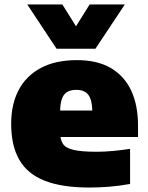

<svg xmlns="http://www.w3.org/2000/svg" viewBox="-20 -828 662 859"><path d="M380.5 11Q258 11 180.5 -19.2Q103 -49.5 66.5 -112.8Q30 -176 30 -274.5Q30 -361.5 63.5 -425.2Q97 -489 162.8 -524Q228.5 -559 324.5 -559Q415 -559 475.5 -523.8Q536 -488.5 566.8 -423Q597.5 -357.5 597.5 -267V-215H142V-333.5H425L393 -324.5Q393 -361 385.5 -383.5Q378 -406 362 -416Q346 -426 321 -426Q296 -426 280 -416.2Q264 -406.5 256.5 -384.2Q249 -362 249 -325.5V-237.5Q249 -204.5 261 -185.2Q273 -166 308.5 -157.5Q344 -149 414.5 -149Q448 -149 487 -152.8Q526 -156.5 562 -162V-5Q512 4 467.2 7.5Q422.5 11 380.5 11ZM233 -610 102 -808H259L335.5 -685.5H304.5L381 -808H538.5L407 -610Z"/></svg>

Font: Encode Sans SemiExpanded Black
Style: Regular
Weight: 900
Width: 6
Designer: Multiple Designers
Foundry: Impallari Type
Version: Version 3.002